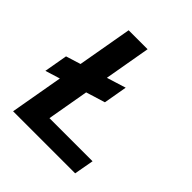

<svg xmlns="http://www.w3.org/2000/svg" viewBox="-190 -833 967 967"><g transform="rotate(45 293.5 -350.0)"><path d="M24 -259 46 -384 370 -485 348 -359ZM53 0 176 -700H311L207 -105H514L495 0Z"/></g></svg>

Font: DM Sans 16pt
Style: Bold Italic
Weight: 700
Italic angle: -10°
Version: Version 4.004;gftools[0.9.30]